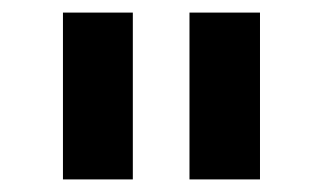

<svg xmlns="http://www.w3.org/2000/svg" viewBox="-20 -765 513 305"><path d="M80 -480V-745H191V-480ZM281 -480V-745H393V-480Z"/></svg>

Font: Plus Jakarta Display Medium
Style: Regular
Weight: 500
Designer: Gumpita Rahayu
Foundry: Tokotype Studio
Version: Version 1.000